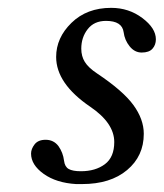

<svg xmlns="http://www.w3.org/2000/svg" viewBox="-20 -459 417 489"><path d="M173.8 9.8Q123.5 6.8 91.3 -16.1Q59.1 -39.1 59.1 -67.9Q59.1 -79.6 68.1 -91.3Q77.1 -103 96.2 -103Q116.7 -103 128.9 -86.9Q140.6 -70.3 143.1 -49.8Q145 -34.2 155 -28.6Q165 -22.9 186 -22.9Q223.1 -22.9 247.1 -40.8Q271 -58.6 271 -97.2Q271 -145.5 210 -187Q123 -246.1 123 -314Q123 -362.8 162.1 -400.9Q201.2 -439 263.2 -439Q308.1 -439 342.5 -413.1Q377 -387.2 377 -358.9Q377 -344.7 368.4 -335Q359.9 -325.2 340.8 -325.2Q322.8 -325.2 310.1 -341.1Q297.4 -356.9 294.9 -377Q291 -405.8 250 -405.8Q219.7 -405.8 203.4 -384.8Q187 -363.8 187 -335Q187 -315.9 196 -301.3Q205.1 -286.6 227.1 -272Q293 -228 319.6 -191.7Q346.2 -155.3 346.2 -118.2Q346.2 -61.5 303.7 -25.9Q261.2 9.8 189 9.8Z"/></svg>

Font: Linux Libertine G
Style: Italic
Weight: 400
Italic angle: -12°
Designer: Philipp H. Poll
Foundry: Philipp H. Poll
Version: Version 5.1.3